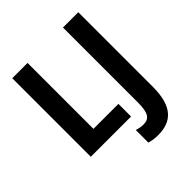

<svg xmlns="http://www.w3.org/2000/svg" viewBox="-245 -870 1234 1234"><g transform="rotate(-45 371.5 -253.0)"><path d="M72 0H438V-115H211V-714H72ZM478 208C597 208 672 144 672 -34V-714H533V-33C533 66 509 93 458 93C435 93 416 88 398 83V197C419 204 446 208 478 208Z"/></g></svg>

Font: Noto Sans Display SemiCondensed
Style: Bold
Weight: 700
Width: 4
Designer: Monotype Design Team
Foundry: Monotype Imaging Inc.
Version: Version 1.900